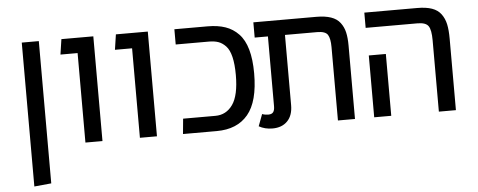

<svg xmlns="http://www.w3.org/2000/svg" viewBox="-51 -692 2565 1030"><g transform="rotate(-5 1231.5 -176.5)"><path d="M95.2 210.9V-564H187V202.1Z M388.7 0V-481.9H296.4L308.6 -564H480.5V0Z M682.1 0V-481.9H589.8L602.1 -564H773.9V0Z M914.1 0 921.9 -82H1095.7Q1154.3 -82 1189.2 -131.6Q1224.1 -181.2 1224.1 -291Q1224.1 -349.1 1214.6 -388.4Q1205.1 -427.7 1186.5 -447.3Q1168 -466.8 1146.7 -474.4Q1125.5 -481.9 1095.7 -481.9H917V-564H1095.7Q1150.9 -564 1191.4 -550Q1231.9 -536.1 1262.2 -504.6Q1292.5 -473.1 1307.6 -419.9Q1322.8 -366.7 1322.8 -291Q1322.8 -139.6 1264.4 -69.8Q1206.1 0 1095.7 0Z M1681.2 -564Q1728.5 -564 1760.3 -553Q1792 -542 1809.3 -519Q1826.7 -496.1 1833.5 -466.6Q1840.3 -437 1840.3 -395V0H1748.5V-395Q1748.5 -441.4 1735.6 -461.7Q1722.7 -481.9 1679.2 -481.9H1505.4V-104Q1505.4 -48.3 1475.8 -18.1Q1446.3 12.2 1395.5 12.2Q1354.5 12.2 1322.3 -5.9L1346.2 -69.8Q1360.8 -64 1380.4 -64Q1397.9 -64 1405.8 -74.2Q1413.6 -84.5 1413.6 -106V-481.9H1342.3V-564Z M2292 0V-384.8Q2292 -439.9 2277.8 -460.9Q2263.7 -481.9 2218.8 -481.9H1939.9V-564H2225.1Q2272.5 -564 2303.7 -553Q2335 -542 2352.5 -518.3Q2370.1 -494.6 2377 -463.1Q2383.8 -431.6 2383.8 -384.8V0ZM1943.8 0V-333H2035.6V0Z"/></g></svg>

Font: FiraGO
Style: Regular
Weight: 400
Designer: bBox Type
Foundry: bBox Type GmbH
Version: Version 1.001;PS 001.001;hotconv 1.0.88;makeotf.lib2.5.64775